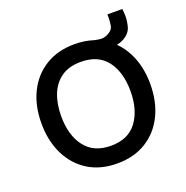

<svg xmlns="http://www.w3.org/2000/svg" viewBox="-118 -739 836 863"><g transform="rotate(-20 300.0 -307.5)"><path d="M486 -630H557.5Q560 -611 560 -594.5Q560 -571 552.8 -544.5Q545.5 -518 515 -499.5Q499.5 -491 480 -487Q509.5 -458 529 -418Q560.5 -354 560.5 -270.5Q560.5 -186 529 -121.8Q497.5 -57.5 439 -21.2Q380.5 15 300 15Q219.5 15 161.2 -21.5Q103 -58 71.5 -122.5Q40 -187 40 -270.5Q40 -355.5 72 -419.5Q104 -483.5 162.5 -519.2Q221 -555 300 -555Q349.5 -555 390.5 -541.5Q408 -537.5 421.5 -536.5Q422.5 -536.5 423.5 -536.5Q439 -536.5 452.5 -543Q479 -555.5 482.8 -575.5Q486.5 -595.5 486.5 -613.5Q486.5 -621.5 486 -630ZM300 -69.5Q384 -69.5 425 -125.5Q466 -181.5 466 -270.5Q466 -362 424.5 -416.2Q383 -470.5 300 -470.5Q243.5 -470.5 207 -445Q170.5 -419.5 152.5 -374.5Q134.5 -329.5 134.5 -270.5Q134.5 -179.5 176.5 -124.5Q218.5 -69.5 300 -69.5Z"/></g></svg>

Font: Cns Manrope Med
Style: Regular
Weight: 500
Designer: Mikhail Sharanda
Foundry: Mikhail Sharanda
Version: Version 4.504